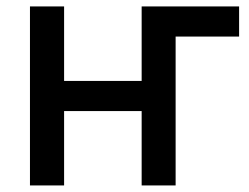

<svg xmlns="http://www.w3.org/2000/svg" viewBox="-20 -565 760 585"><path d="M708.5 -545.4V-453.6H515.1V0H411.6V-226.6H175.3V0H71.3V-545.4H175.3V-318.4H411.6V-545.4Z"/></svg>

Font: Karasuma Gothic
Style: Regular
Weight: 500
Designer: Rasmus Andersson / Ryoko Nishizuka
Foundry: Genbu
Version: Version 1.00